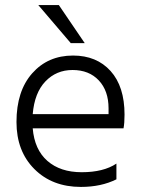

<svg xmlns="http://www.w3.org/2000/svg" viewBox="-20 -732 559 757"><path d="M439 -25Q379 5 299 5Q186 5 115.5 -65.5Q45 -136 45 -251Q45 -373 107 -443Q169 -513 268 -513Q361 -513 416 -452Q471 -391 471 -280Q471 -246 467 -226H109Q116 -142 167 -97.5Q218 -53 302 -53Q388 -53 439 -87ZM266 -456Q202 -456 159 -411Q116 -366 109 -282H408V-305Q408 -374 369.5 -415Q331 -456 266 -456ZM314 -562H259L131 -712H212Z"/></svg>

Font: Hind Vadodara Light
Style: Regular
Weight: 300
Designer: Hitesh Malaviya
Foundry: Indian Type Foundry
Version: Version 1.000;PS 1.0;hotconv 1.0.86;makeotf.lib2.5.63406; tt